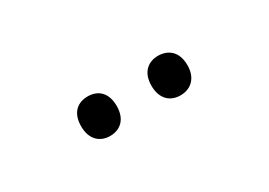

<svg xmlns="http://www.w3.org/2000/svg" viewBox="-15 -886 589 421"><g transform="rotate(-30 279.5 -676.0)"><path d="M145 -676C145 -642 165 -626 190 -626C215 -626 235 -642 235 -676C235 -711 215 -726 190 -726C165 -726 145 -711 145 -676ZM323 -676C323 -642 343 -626 368 -626C393 -626 414 -642 414 -676C414 -711 393 -726 368 -726C344 -726 323 -711 323 -676Z"/></g></svg>

Font: Noto Sans Devanagari UI SemiCondensed
Style: Regular
Weight: 400
Width: 4
Designer: Jelle Bosma - Monotype Design Team
Foundry: Monotype Imaging Inc.
Version: Version 2.004